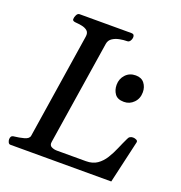

<svg xmlns="http://www.w3.org/2000/svg" viewBox="-126 -801 856 909"><g transform="rotate(20 302.0 -346.5)"><path d="M10.3 -22Q10.3 -30.8 13.9 -36.4Q17.6 -42 28.3 -43Q52.2 -45.4 76.4 -51.8Q100.6 -58.1 103 -74.2L185.1 -602.5Q188.5 -623.5 177 -633.1Q165.5 -642.6 148.2 -645.8Q130.9 -648.9 116.2 -649.9Q101.1 -651.4 101.1 -660.6Q101.1 -670.9 106.7 -681.9Q112.3 -692.9 121.6 -692.9H382.8Q391.1 -692.9 394.3 -688.7Q397.5 -684.6 397.5 -678.7Q397.5 -668 391.8 -658.9Q386.2 -649.9 377 -649.9Q358.9 -649.9 338.9 -646Q318.8 -642.1 304 -632.1Q289.1 -622.1 286.1 -604L204.1 -79.6Q201.2 -62 213.6 -55.7Q226.1 -49.3 241.2 -49.3H387.7Q421.4 -49.3 443.8 -64.9Q466.3 -80.6 481.9 -105.7Q497.6 -130.9 509.8 -159.7Q522 -188.5 534.7 -214.8Q538.1 -223.6 544.7 -227.3Q551.3 -231 559.1 -231Q568.4 -231 576.4 -226.8Q584.5 -222.7 582.5 -214.4L533.2 0H24.9Q17.6 0 13.9 -7.8Q10.3 -15.6 10.3 -22ZM400.4 -439Q400.4 -469.2 420.2 -490.5Q439.9 -511.7 471.2 -511.7Q500 -511.7 514.6 -492.9Q529.3 -474.1 529.3 -447.8Q529.3 -416 509 -395.3Q488.8 -374.5 460 -374.5Q427.7 -374.5 414.1 -393.6Q400.4 -412.6 400.4 -439Z"/></g></svg>

Font: Gelasio
Style: Italic
Weight: 400
Italic angle: -8.5°
Designer: Eben Sorkin
Foundry: Eben Sorkin
Version: Version 1.008